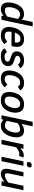

<svg xmlns="http://www.w3.org/2000/svg" viewBox="1828 -2594 782 4477"><g transform="rotate(90 2218.5 -356.0)"><path d="M37.1 -167Q37.1 -199.2 42.7 -234.4Q48.3 -269.5 59.6 -304.7Q70.8 -339.8 87.2 -373Q103.5 -406.2 125 -435.1Q158.7 -479.5 205.1 -503.2Q251.5 -526.9 311 -526.9Q350.6 -526.9 383.1 -512.7Q415.5 -498.5 439 -472.2L493.2 -727.1H596.2L442.9 0H345.2L355 -49.8Q318.4 -21.5 278.6 -3.2Q238.8 15.1 194.8 15.1Q114.7 15.1 75.9 -29.5Q37.1 -74.2 37.1 -167ZM205.1 -371.1Q191.9 -352.1 181.2 -328.9Q170.4 -305.7 162.8 -280Q155.3 -254.4 151.1 -227.5Q147 -200.7 147 -174.8Q147 -123.5 165.3 -100.8Q183.6 -78.1 225.1 -78.1Q243.7 -78.1 262.9 -82.8Q282.2 -87.4 300.8 -95.5Q319.3 -103.5 336.4 -114Q353.5 -124.5 368.2 -136.2L420.9 -382.8Q400.4 -405.8 373.5 -419.9Q346.7 -434.1 313 -434.1Q284.2 -434.1 256.3 -419.2Q228.5 -404.3 205.1 -371.1Z M723.6 -233.9Q719.7 -217.3 718.3 -201.9Q716.8 -186.5 716.8 -172.9Q716.8 -119.6 741.7 -97.9Q766.6 -76.2 817.9 -76.2Q856.9 -76.2 888.4 -91.1Q919.9 -106 947.8 -133.8L1008.8 -69.8Q990.2 -49.8 969.7 -33.9Q949.2 -18.1 925 -7.1Q900.9 3.9 871.8 9.5Q842.8 15.1 807.6 15.1Q756.3 15.1 719 2Q681.6 -11.2 657 -35.6Q632.3 -60.1 620.6 -94.7Q608.9 -129.4 608.9 -172.9Q608.9 -204.1 613.8 -236.6Q618.7 -269 628.7 -301.3Q638.7 -333.5 653.3 -364.3Q668 -395 687 -422.9Q703.1 -446.3 723.9 -465.6Q744.6 -484.9 770.3 -498.5Q795.9 -512.2 827.1 -519.5Q858.4 -526.9 895 -526.9Q940.4 -526.9 974.1 -515.1Q1007.8 -503.4 1030 -481.7Q1052.2 -460 1063 -428.7Q1073.7 -397.5 1073.7 -357.9Q1073.7 -352.5 1073.2 -344.5Q1072.8 -336.4 1071.8 -326.9Q1070.8 -317.4 1069.6 -307.6Q1068.4 -297.9 1066.9 -290L1054.7 -233.9ZM967.8 -311Q970.2 -323.7 971.4 -335.7Q972.7 -347.7 972.7 -357.9Q972.7 -399.4 952.9 -420.7Q933.1 -441.9 886.7 -441.9Q852.1 -441.9 827.1 -430.2Q802.2 -418.5 783.7 -395Q771 -379.4 760 -357.7Q749 -335.9 740.7 -311Z M1195.8 -127.9Q1210.9 -98.6 1237.1 -85.2Q1263.2 -71.8 1303.2 -71.8Q1327.1 -71.8 1348.1 -75.9Q1369.1 -80.1 1384.5 -88.9Q1399.9 -97.7 1408.9 -110.6Q1418 -123.5 1418 -141.1Q1418 -152.3 1415 -161.6Q1412.1 -170.9 1401.9 -179.4Q1391.6 -188 1372.3 -196.5Q1353 -205.1 1320.8 -214.8Q1279.3 -227.1 1251.7 -241.2Q1224.1 -255.4 1207.8 -272.2Q1191.4 -289.1 1184.8 -309.8Q1178.2 -330.6 1178.2 -356.9Q1178.2 -391.6 1191.9 -422.4Q1205.6 -453.1 1232.2 -476.3Q1258.8 -499.5 1298.3 -513.2Q1337.9 -526.9 1389.2 -526.9Q1459.5 -526.9 1502.9 -503.9Q1546.4 -481 1571.8 -438L1483.9 -383.8Q1479 -394.5 1470.5 -404.5Q1461.9 -414.6 1449.2 -422.4Q1436.5 -430.2 1418.9 -435.1Q1401.4 -439.9 1378.9 -439.9Q1355.5 -439.9 1337.4 -434.3Q1319.3 -428.7 1307.1 -419.4Q1294.9 -410.2 1288.6 -398.2Q1282.2 -386.2 1282.2 -374Q1282.2 -363.3 1285.2 -353.8Q1288.1 -344.2 1296.9 -335.9Q1305.7 -327.6 1321.3 -320.1Q1336.9 -312.5 1361.8 -305.2Q1407.7 -292.5 1438.7 -278.3Q1469.7 -264.2 1488.5 -246.6Q1507.3 -229 1515.1 -206.5Q1522.9 -184.1 1522.9 -154.8Q1522.9 -119.1 1508.3 -88.1Q1493.7 -57.1 1465.1 -34.2Q1436.5 -11.2 1394.3 2Q1352.1 15.1 1296.9 15.1Q1254.4 15.1 1222.9 8.3Q1191.4 1.5 1168.7 -10.5Q1146 -22.5 1131.1 -39.1Q1116.2 -55.7 1106.9 -75.2Z M2019 -76.2Q1983.9 -34.7 1933.1 -9.8Q1882.3 15.1 1816.9 15.1Q1765.1 15.1 1728.5 1.7Q1691.9 -11.7 1668.7 -37.4Q1645.5 -63 1634.8 -99.9Q1624 -136.7 1624 -184.1Q1624 -214.8 1630.4 -252.2Q1636.7 -289.6 1650.9 -327.6Q1665 -365.7 1687.5 -401.6Q1710 -437.5 1741.7 -465.3Q1773.4 -493.2 1815.2 -510Q1856.9 -526.9 1910.2 -526.9Q1978 -526.9 2021.2 -503.9Q2064.5 -481 2087.9 -435.1L1999 -381.8Q1986.3 -409.2 1963.9 -422.1Q1941.4 -435.1 1902.8 -435.1Q1872.6 -435.1 1848.1 -422.9Q1823.7 -410.6 1804.7 -390.6Q1785.6 -370.6 1772 -344.5Q1758.3 -318.4 1749.3 -290Q1740.2 -261.7 1736.1 -233.4Q1731.9 -205.1 1731.9 -181.2Q1731.9 -157.2 1736.6 -137.7Q1741.2 -118.2 1752.2 -104.5Q1763.2 -90.8 1781.7 -83.5Q1800.3 -76.2 1828.1 -76.2Q1864.3 -76.2 1893.3 -91.8Q1922.4 -107.4 1948.7 -136.2Z M2125 -185.1Q2125 -211.4 2129.9 -244.6Q2134.8 -277.8 2145.8 -312.7Q2156.7 -347.7 2174.6 -382.1Q2192.4 -416.5 2218.8 -444.8Q2253.4 -482.4 2300.8 -504.6Q2348.1 -526.9 2414.1 -526.9Q2459.5 -526.9 2495.4 -514.2Q2531.2 -501.5 2556.4 -476.1Q2581.5 -450.7 2594.7 -412.1Q2607.9 -373.5 2607.9 -321.8Q2607.9 -294.9 2602.5 -260.7Q2597.2 -226.6 2585 -190.4Q2572.8 -154.3 2553 -119.4Q2533.2 -84.5 2504.9 -56.2Q2486.8 -38.1 2467 -24.7Q2447.3 -11.2 2424.8 -2.4Q2402.3 6.3 2376.2 10.7Q2350.1 15.1 2319.8 15.1Q2266.6 15.1 2229.5 1.7Q2192.4 -11.7 2169.2 -37.4Q2146 -63 2135.5 -100.1Q2125 -137.2 2125 -185.1ZM2231.9 -182.1Q2231.9 -155.3 2237.1 -135.5Q2242.2 -115.7 2253.7 -102.5Q2265.1 -89.4 2283.7 -82.8Q2302.2 -76.2 2329.1 -76.2Q2362.3 -76.2 2388.4 -89.8Q2414.6 -103.5 2435.1 -127Q2450.2 -144.5 2462.6 -168.5Q2475.1 -192.4 2483.4 -218.5Q2491.7 -244.6 2496.3 -271.2Q2501 -297.9 2501 -320.8Q2501 -435.1 2402.8 -435.1Q2367.7 -435.1 2340.1 -419.2Q2312.5 -403.3 2292 -377Q2277.8 -358.9 2266.8 -335.4Q2255.9 -312 2248 -285.9Q2240.2 -259.8 2236.1 -233.2Q2231.9 -206.5 2231.9 -182.1Z M2757.8 0H2668L2821.8 -727.1H2924.8L2870.1 -465.8Q2904.8 -493.2 2944.1 -510Q2983.4 -526.9 3023.9 -526.9Q3104 -526.9 3143.1 -482.2Q3182.1 -437.5 3182.1 -344.2Q3182.1 -312 3176.3 -276.6Q3170.4 -241.2 3159.2 -206.1Q3147.9 -170.9 3131.6 -137.7Q3115.2 -104.5 3093.8 -76.2Q3060.1 -31.7 3013.7 -8.3Q2967.3 15.1 2908.2 15.1Q2864.3 15.1 2831.8 -0.7Q2799.3 -16.6 2774.9 -43.9ZM2797.9 -127.9Q2818.4 -106 2845.2 -92Q2872.1 -78.1 2905.8 -78.1Q2934.6 -78.1 2962.6 -93Q2990.7 -107.9 3014.2 -141.1Q3027.3 -159.7 3037.8 -182.9Q3048.3 -206.1 3055.9 -231.4Q3063.5 -256.8 3067.6 -283.4Q3071.8 -310.1 3071.8 -335.9Q3071.8 -387.7 3053.5 -410.9Q3035.2 -434.1 2994.1 -434.1Q2975.1 -434.1 2956.1 -429.4Q2937 -424.8 2918.7 -416.7Q2900.4 -408.7 2883.5 -398.2Q2866.7 -387.7 2852.1 -376Z M3613.8 -408.2Q3606.9 -411.1 3595.2 -414.1Q3583.5 -417 3570.8 -417Q3549.3 -417 3529.5 -411.1Q3509.8 -405.3 3490.7 -395.3Q3471.7 -385.3 3453.1 -371.6Q3434.6 -357.9 3415.5 -342.8L3342.8 0H3239.7L3347.7 -512.2H3450.7L3434.6 -434.1Q3480.5 -477.1 3518.8 -498.5Q3557.1 -520 3593.8 -520Q3612.3 -520 3628.9 -516.8Q3645.5 -513.7 3654.8 -508.8Z M3634.8 0 3742.7 -512.2H3845.7L3737.8 0ZM3757.8 -628.9Q3757.8 -642.6 3761.5 -656.2Q3765.1 -669.9 3773.7 -680.4Q3782.2 -690.9 3796.4 -697.5Q3810.5 -704.1 3831.5 -704.1Q3860.4 -704.1 3872.6 -693.1Q3884.8 -682.1 3884.8 -664.1Q3884.8 -650.4 3881.1 -637.2Q3877.4 -624 3868.9 -613.5Q3860.4 -603 3846.4 -596.4Q3832.5 -589.8 3812 -589.8Q3780.3 -589.8 3769 -600.3Q3757.8 -610.8 3757.8 -628.9Z M4095.7 -512.2 4034.7 -220.2Q4028.8 -192.9 4025.1 -170.9Q4021.5 -148.9 4021.5 -131.8Q4021.5 -102.5 4033.4 -90.8Q4045.4 -79.1 4069.8 -79.1Q4088.9 -79.1 4109.6 -85.2Q4130.4 -91.3 4151.9 -102.1Q4173.3 -112.8 4195.1 -127.7Q4216.8 -142.6 4237.8 -160.2L4312.5 -512.2H4415.5L4307.6 0H4204.6L4219.7 -70.8Q4199.2 -52.2 4177.2 -36.6Q4155.3 -21 4132.6 -9.5Q4109.9 2 4086.4 8.5Q4063 15.1 4039.6 15.1Q4004.4 15.1 3980.7 5.6Q3957 -3.9 3942.4 -20Q3927.7 -36.1 3921.6 -57.9Q3915.5 -79.6 3915.5 -104Q3915.5 -124.5 3918.9 -149.4Q3922.4 -174.3 3927.7 -199.2L3993.7 -512.2Z"/></g></svg>

Font: Clear Sans Medium
Style: Italic
Weight: 500
Italic angle: -12°
Foundry: Intel Corporation
Version: Version 1.00